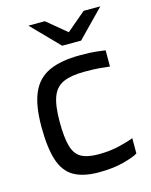

<svg xmlns="http://www.w3.org/2000/svg" viewBox="-107 -755 653 833"><g transform="rotate(-15 219.5 -339.0)"><path d="M411 -29Q392 -17 344.5 -4.5Q297 8 233 8Q163 8 121 -16.5Q79 -41 61 -97.5Q43 -154 43 -248Q43 -343 67.5 -399Q92 -455 145.5 -479.5Q199 -504 285 -504Q333 -504 357.5 -501Q382 -498 398 -496V-423Q380 -425 356 -427.5Q332 -430 285 -430Q225 -430 190 -414.5Q155 -399 140 -360Q125 -321 125 -248Q125 -178 136 -138.5Q147 -99 174.5 -83.5Q202 -68 251 -68Q305 -68 349 -79Q393 -90 411 -98ZM176 -686 264 -613 350 -686H425L306 -564H221L102 -686Z"/></g></svg>

Font: Blinker
Style: Regular
Weight: 400
Designer: Juergen Huber
Foundry: supertype
Version: 1.017